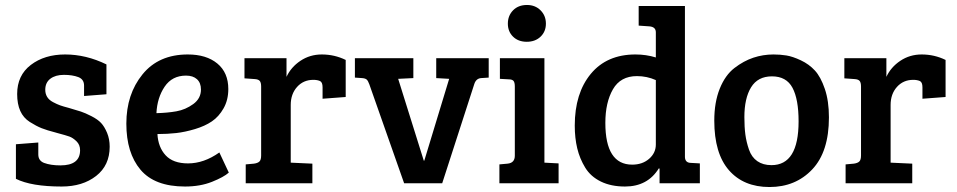

<svg xmlns="http://www.w3.org/2000/svg" viewBox="-20 -737 3849 772"><path d="M295 -427Q271 -436 237 -436Q203 -436 182.5 -420.5Q162 -405 162 -376Q162 -360 169.5 -347.5Q177 -335 193 -326.5Q209 -318 221.5 -313.5Q234 -309 257 -303Q288 -294 305 -288.5Q322 -283 347.5 -270Q373 -257 386.5 -242.5Q400 -228 410.5 -203Q421 -178 421 -147Q421 -72 366.5 -29.5Q312 13 228 13Q106 13 44 -18V-157L134 -164V-116Q134 -91 157 -82Q184 -72 223 -72Q302 -72 302 -133Q302 -155 287.5 -169Q273 -183 259 -188Q245 -193 211 -202Q206 -203 204 -204Q169 -213 147.5 -221.5Q126 -230 100 -246.5Q74 -263 61.5 -291Q49 -319 49 -359Q49 -434 104 -476Q159 -518 242 -518Q326 -518 408 -478V-358L318 -351V-393Q318 -418 295 -427Z M735 -518Q810 -518 854 -481.5Q898 -445 898 -379Q898 -335 879 -301.5Q860 -268 832 -249Q804 -230 764 -218Q724 -206 688.5 -202Q653 -198 613 -198Q616 -145 646 -112.5Q676 -80 736 -80Q800 -80 862 -124L900 -43Q880 -25 832.5 -6Q785 13 724 13Q602 13 545 -54.5Q488 -122 488 -240Q488 -358 553 -438Q618 -518 735 -518ZM788 -377Q788 -404 772 -418.5Q756 -433 728 -433Q672 -433 642 -388.5Q612 -344 609 -282Q653 -283 689.5 -289.5Q726 -296 757 -318.5Q788 -341 788 -377Z M1030 -112V-389Q1030 -405 1024.5 -411.5Q1019 -418 1005 -419L963 -422V-503H1132V-428Q1150 -467 1188 -492.5Q1226 -518 1274 -518Q1325 -518 1370 -496V-347L1277 -340V-386Q1277 -406 1267 -411Q1256 -416 1240 -416Q1200 -416 1174.5 -387.5Q1149 -359 1149 -315V-83L1236 -79V0H968V-76L1001 -79Q1016 -81 1023 -87.5Q1030 -94 1030 -112Z M1734 -503H1945V-425L1914 -423Q1894 -421 1887 -399L1758 0H1605L1465 -398Q1460 -412 1454.5 -417Q1449 -422 1436 -423L1407 -425V-503H1642V-423L1581 -420L1684 -91H1686L1786 -420L1734 -423Z M2169 -503V-83L2226 -80V0H1988V-76L2021 -79Q2050 -82 2050 -111V-389Q2050 -406 2044.5 -412Q2039 -418 2025 -418L1990 -420V-503ZM2099 -717Q2132 -717 2153.5 -695.5Q2175 -674 2175 -642Q2175 -610 2153.5 -589.5Q2132 -569 2098 -569Q2064 -569 2043 -589.5Q2022 -610 2022 -642Q2022 -674 2043 -695.5Q2064 -717 2099 -717Z M2535 -518Q2578 -518 2617 -506V-607Q2617 -629 2591 -631L2548 -634V-713H2734V-105Q2735 -82 2759 -82L2794 -80V0H2632V-59L2629 -60Q2584 13 2493 13Q2437 13 2396 -7Q2355 -27 2333 -63Q2311 -99 2301 -140.5Q2291 -182 2291 -232Q2291 -362 2355.5 -440Q2420 -518 2535 -518ZM2617 -156V-415Q2581 -431 2541 -431Q2475 -431 2444.5 -378Q2414 -325 2414 -243Q2414 -75 2522 -75Q2563 -75 2590 -98.5Q2617 -122 2617 -156Z M3082 -73Q3191 -73 3191 -249Q3191 -338 3166.5 -384Q3142 -430 3084 -430Q3027 -430 3000 -386Q2973 -342 2973 -266Q2973 -226 2977 -196Q2981 -166 2991.5 -135.5Q3002 -105 3025 -89Q3048 -73 3082 -73ZM2852 -252Q2852 -326 2874 -380.5Q2896 -435 2933 -463.5Q2970 -492 3009 -505Q3048 -518 3090 -518Q3117 -518 3142 -514Q3167 -510 3200 -494.5Q3233 -479 3256.5 -453.5Q3280 -428 3296.5 -379.5Q3313 -331 3313 -265Q3313 -127 3246 -56Q3179 15 3074 15Q2970 15 2911 -52.5Q2852 -120 2852 -252Z M3442 -112V-389Q3442 -405 3436.5 -411.5Q3431 -418 3417 -419L3375 -422V-503H3544V-428Q3562 -467 3600 -492.5Q3638 -518 3686 -518Q3737 -518 3782 -496V-347L3689 -340V-386Q3689 -406 3679 -411Q3668 -416 3652 -416Q3612 -416 3586.5 -387.5Q3561 -359 3561 -315V-83L3648 -79V0H3380V-76L3413 -79Q3428 -81 3435 -87.5Q3442 -94 3442 -112Z"/></svg>

Font: Bree Serif
Style: Regular
Weight: 400
Designer: Veronika Burian, Jos Scaglione
Foundry: TypeTogether
Version: Version 1.001